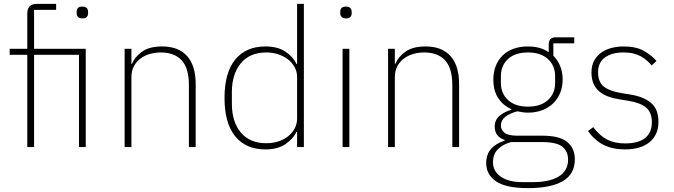

<svg xmlns="http://www.w3.org/2000/svg" viewBox="-20 -760 3480 992"><path d="M121 -477H30V-508H121V-689Q121 -740 170 -740H270V-709H156V-508H423V0H388V-477H156V0H121ZM406 -665Q390 -665 383 -672.5Q376 -680 376 -691V-700Q376 -711 382.5 -718.5Q389 -726 405 -726Q421 -726 428 -718.5Q435 -711 435 -700V-691Q435 -680 428.5 -672.5Q422 -665 406 -665Z M624 0V-508H659V-430H662Q677 -467 714.5 -493.5Q752 -520 818 -520Q902 -520 946.5 -470.5Q991 -421 991 -326V0H956V-320Q956 -408 918.5 -448.5Q881 -489 810 -489Q781 -489 753.5 -481Q726 -473 705 -457Q684 -441 671.5 -417Q659 -393 659 -361V0Z M1515 -79H1512Q1495 -43 1455 -15.5Q1415 12 1351 12Q1251 12 1195.5 -55.5Q1140 -123 1140 -254Q1140 -385 1195.5 -452.5Q1251 -520 1351 -520Q1415 -520 1455 -493Q1495 -466 1512 -429H1515V-740H1550V0H1515ZM1356 -20Q1388 -20 1417 -29Q1446 -38 1467.5 -55Q1489 -72 1502 -95.5Q1515 -119 1515 -148V-362Q1515 -390 1502 -413.5Q1489 -437 1467.5 -453.5Q1446 -470 1417 -479.5Q1388 -489 1356 -489Q1271 -489 1224.5 -433.5Q1178 -378 1178 -283V-225Q1178 -130 1224.5 -75Q1271 -20 1356 -20Z M1768 -665Q1752 -665 1745 -672.5Q1738 -680 1738 -691V-700Q1738 -711 1744.5 -718.5Q1751 -726 1767 -726Q1783 -726 1790 -718.5Q1797 -711 1797 -700V-691Q1797 -680 1790.5 -672.5Q1784 -665 1768 -665ZM1750 -508H1785V0H1750Z M1985 0V-508H2020V-430H2023Q2038 -467 2075.5 -493.5Q2113 -520 2179 -520Q2263 -520 2307.5 -470.5Q2352 -421 2352 -326V0H2317V-320Q2317 -408 2279.5 -448.5Q2242 -489 2171 -489Q2142 -489 2114.5 -481Q2087 -473 2066 -457Q2045 -441 2032.5 -417Q2020 -393 2020 -361V0Z M2950 63Q2950 140 2887.5 176Q2825 212 2708 212Q2594 212 2543 177Q2492 142 2492 83Q2492 38 2517 9.5Q2542 -19 2587 -33V-37Q2536 -54 2536 -106Q2536 -141 2561.5 -162Q2587 -183 2622 -193V-196Q2578 -216 2553.5 -254Q2529 -292 2529 -349Q2529 -388 2541.5 -419.5Q2554 -451 2577 -473.5Q2600 -496 2633 -508Q2666 -520 2707 -520Q2773 -520 2815 -490V-530Q2815 -567 2850 -567H2947V-536H2839V-472Q2862 -449 2874.5 -418Q2887 -387 2887 -349Q2887 -311 2874 -279.5Q2861 -248 2837.5 -225.5Q2814 -203 2781 -190.5Q2748 -178 2708 -178Q2693 -178 2680 -180Q2667 -182 2653 -185Q2612 -174 2590 -156Q2568 -138 2568 -111Q2568 -90 2586 -74.5Q2604 -59 2653 -59H2782Q2871 -59 2910.5 -26.5Q2950 6 2950 63ZM2915 65Q2915 22 2885.5 -2Q2856 -26 2780 -26H2621Q2579 -15 2553 10.5Q2527 36 2527 79Q2527 124 2567 152.5Q2607 181 2680 181H2735Q2775 181 2808 174Q2841 167 2865 153Q2889 139 2902 117Q2915 95 2915 65ZM2708 -209Q2774 -209 2811 -243Q2848 -277 2848 -331V-367Q2848 -421 2811 -455Q2774 -489 2708 -489Q2641 -489 2604.5 -455Q2568 -421 2568 -367V-331Q2568 -277 2605 -243Q2642 -209 2708 -209Z M3209 12Q3146 12 3099.5 -11Q3053 -34 3018 -83L3045 -103Q3079 -58 3117.5 -38.5Q3156 -19 3210 -19Q3278 -19 3313 -47Q3348 -75 3348 -128Q3348 -179 3318.5 -204Q3289 -229 3228 -239L3185 -246Q3151 -251 3123.5 -261Q3096 -271 3076.5 -287.5Q3057 -304 3046.5 -328Q3036 -352 3036 -386Q3036 -419 3048.5 -444Q3061 -469 3083.5 -486Q3106 -503 3136.5 -511.5Q3167 -520 3202 -520Q3266 -520 3306 -497.5Q3346 -475 3372 -445L3347 -422Q3336 -435 3322.5 -447Q3309 -459 3292 -468.5Q3275 -478 3252.5 -483.5Q3230 -489 3201 -489Q3141 -489 3105.5 -463Q3070 -437 3070 -387Q3070 -336 3100 -312.5Q3130 -289 3191 -279L3234 -272Q3305 -261 3343.5 -228.5Q3382 -196 3382 -131Q3382 -63 3336 -25.5Q3290 12 3209 12Z"/></svg>

Font: IBM Plex Sans KR ExtLt
Style: Regular
Weight: 200
Designer: Mike Abbink; Paul van der Laan; Pieter van Rosmalen; Wujin Sim; Chorong Kim; Dohee Lee;
Foundry: Sandoll Inc.
Version: Version 1.002